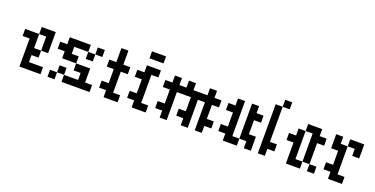

<svg xmlns="http://www.w3.org/2000/svg" viewBox="-22 -602 1794 919"><g transform="rotate(20 875.0 -143.0)"><path d="M71.4 -142.9V0H178.6V-35.7H107.1V-71.4H142.9V-107.1H107.1V-178.6H35.7V-142.9ZM107.1 -214.3V-178.6H142.9V-107.1H178.6V-214.3Z M357.1 -71.4V-35.7H285.7V0H428.6V-35.7H392.9V-107.1H321.4V-71.4ZM285.7 -35.7V-71.4H250V-35.7ZM250 -142.9V-107.1H321.4V-142.9H285.7V-178.6H357.1V-214.3H250V-178.6H214.3V-142.9ZM357.1 -178.6V-142.9H392.9V-178.6ZM392.9 -214.3V-178.6H428.6V-214.3ZM214.3 -35.7V0H250V-35.7Z M500 -178.6H464.3V-142.9H500V-71.4H464.3V-35.7H500V0H571.4V-35.7H535.7V-142.9H571.4V-178.6H535.7V-250H500Z M642.9 -178.6H607.1V-142.9H642.9V-71.4H607.1V-35.7H642.9V0H714.3V-35.7H678.6V-178.6H714.3V-214.3H642.9ZM642.9 -285.7V-250H714.3V-285.7Z M785.7 -178.6H750V-142.9H785.7V-71.4H750V-35.7H785.7V0H821.4V-142.9H892.9V-71.4H857.1V-35.7H892.9V0H928.6V-142.9H964.3V0H1000V-35.7H1035.7V-71.4H1000V-142.9H1035.7V-178.6H1000V-214.3H964.3V-178.6H892.9V-214.3H857.1V-178.6H821.4V-214.3H785.7Z M1107.1 -178.6H1071.4V-142.9H1107.1V-71.4H1071.4V-35.7H1107.1V0H1178.6V-35.7H1142.9V-214.3H1107.1ZM1178.6 -214.3V-35.7H1214.3V0H1250V-71.4H1214.3V-142.9H1250V-178.6H1214.3V-214.3Z M1285.7 -250V0H1321.4V-35.7H1357.1V-71.4H1321.4V-250ZM1321.4 -285.7V-250H1357.1V-285.7Z M1428.6 -107.1V0H1500V-35.7H1464.3V-178.6H1428.6V-142.9H1392.9V-107.1ZM1535.7 -35.7V-142.9H1571.4V-178.6H1535.7V-214.3H1464.3V-178.6H1500V-35.7ZM1535.7 -35.7V0H1571.4V-35.7Z M1642.9 -35.7V0H1714.3V-35.7H1678.6V-178.6H1642.9V-214.3H1607.1V-142.9H1642.9V-71.4H1607.1V-35.7ZM1750 -214.3H1678.6V-178.6H1714.3V-142.9H1750Z"/></g></svg>

Font: Gossip Low Pixel
Style: Regular
Weight: 500
Width: 3
Designer: Deborah Khodanovich
Version: Version 1.001;Glyphs 3.3.1 (3343)